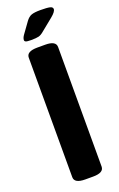

<svg xmlns="http://www.w3.org/2000/svg" viewBox="-168 -919 598 966"><g transform="rotate(-20 131.0 -436.0)"><path d="M52 -30V-670Q52 -703 110 -703H152Q209 -703 209 -670V-30Q209 3 152 3H110Q52 3 52 -30ZM59 -761Q59 -773 70 -788L111 -845Q125 -864 141 -869.5Q157 -875 188 -875Q224 -875 239 -871.5Q254 -868 254 -857Q254 -843 227 -821L163 -769Q148 -756 135 -752.5Q122 -749 94 -749Q72 -749 65.5 -752Q59 -755 59 -761Z"/></g></svg>

Font: Asap Condensed
Style: Bold
Weight: 700
Designer: Pablo Cosgaya
Foundry: Omnibus-Type
Version: Version 1.010; ttfautohint (v1.8)